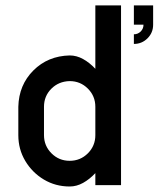

<svg xmlns="http://www.w3.org/2000/svg" viewBox="-20 -676 579 701"><path d="M140.6 -286.1V-182.6Q140.6 -143.6 168 -116.2Q195.3 -88.9 234.4 -88.9Q273.4 -88.9 300.8 -116.2Q328.1 -143.6 328.1 -182.6V-286.1Q328.1 -325.2 300.8 -352.5Q273.4 -379.9 234.4 -379.9Q194.3 -378.9 167.5 -352.1Q140.6 -325.2 140.6 -286.1ZM46.9 -286.1Q48.8 -365.7 101.8 -418.7Q154.8 -471.7 234.4 -473.6Q259.8 -473.6 283.4 -460.4Q307.1 -447.3 328.1 -424.8V-656.2H421.9V0H328.1V-43.9Q307.1 -21.5 283.4 -8.3Q259.8 4.9 234.4 4.9Q182.6 4.9 140.1 -20.5Q97.7 -45.9 72.3 -88.4Q46.9 -130.9 46.9 -182.6ZM468.8 -656.2H539.1V-585.9Q539.1 -556.6 518.6 -536.1Q498 -515.6 468.8 -515.6V-550.8Q483.4 -550.8 493.7 -561Q503.9 -571.3 503.9 -585.9H468.8Z"/></svg>

Font: Lambda
Style: Regular
Weight: 400
Designer: GGBotNet
Version: 0.22